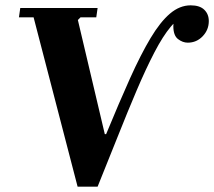

<svg xmlns="http://www.w3.org/2000/svg" viewBox="-20 -700 803 720"><path d="M271 0 106 -635H51L56 -670H346L341 -635H282L272 -625L373 -197H378Q427 -316 467.5 -406Q508 -496 544.5 -557Q581 -618 617.5 -649Q654 -680 695 -680Q729 -680 746 -663.5Q763 -647 763 -621Q763 -588 740 -564Q717 -540 684 -540Q665 -540 647.5 -553.5Q630 -567 630 -602Q630 -613 632.5 -627.5Q635 -642 640 -658L678 -635Q650 -635 620.5 -600Q591 -565 559 -503.5Q527 -442 492.5 -361Q458 -280 421.5 -188Q385 -96 346 0Z"/></svg>

Font: Brygada 1918
Style: Italic
Weight: 400
Italic angle: -8°
Designer: Mateusz Machalski | Borys Kosmynka | Przemek Hoffer
Foundry: NIEPODLEGLA 2018
Version: Version 3.006